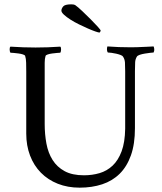

<svg xmlns="http://www.w3.org/2000/svg" viewBox="-20 -861 746 885"><path d="M144 -642Q173 -642 200.5 -643Q228 -644 258 -646Q262 -642 261.5 -632Q261 -622 258 -618Q254 -618 243 -617Q232 -616 220.5 -614.5Q209 -613 200 -610Q191 -607 190 -603Q186 -591 186 -571.5Q186 -552 186 -530V-289Q186 -242 194 -199Q202 -156 222.5 -123.5Q243 -91 278 -72Q313 -53 367 -53Q405 -53 439 -63Q473 -73 499 -97.5Q525 -122 540.5 -163.5Q556 -205 557 -268V-532Q557 -558 556 -573Q555 -588 547 -600Q545 -604 536 -607.5Q527 -611 516 -613.5Q505 -616 494 -617.5Q483 -619 477 -619Q473 -624 473 -633Q473 -642 475 -647Q504 -645 527.5 -644Q551 -643 583 -643Q600 -643 612 -643.5Q624 -644 635.5 -644.5Q647 -645 659 -645.5Q671 -646 688 -647Q690 -643 691 -635Q692 -627 688 -619Q684 -619 672 -617.5Q660 -616 647.5 -614Q635 -612 624.5 -608.5Q614 -605 611 -600Q604 -589 603 -575Q602 -561 602 -533V-270Q602 -197 583.5 -145Q565 -93 531.5 -60Q498 -27 451 -11.5Q404 4 347 4Q292 4 246.5 -14Q201 -32 168.5 -65Q136 -98 118.5 -144Q101 -190 101 -245V-530Q101 -552 100.5 -571.5Q100 -591 96 -603Q95 -607 86 -610Q77 -613 65.5 -614.5Q54 -616 43.5 -617Q33 -618 28 -618Q25 -622 24.5 -632Q24 -642 28 -646Q58 -644 86.5 -643Q115 -642 144 -642ZM444 -720Q444 -718 442 -714.5Q440 -711 438 -711Q434 -711 419.5 -716Q405 -721 385.5 -729.5Q366 -738 344.5 -748.5Q323 -759 305 -770.5Q287 -782 275 -793Q263 -804 263 -812Q263 -821 271 -831Q279 -841 308 -841Q320 -841 326 -838Q339 -829 359 -810Q379 -791 398 -772Q417 -753 430.5 -738Q444 -723 444 -720Z"/></svg>

Font: Vermiglione
Style: Regular
Weight: 400
Version: Version 1.000